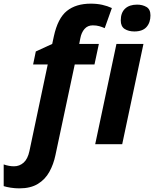

<svg xmlns="http://www.w3.org/2000/svg" viewBox="-127 -785 839 1045"><path d="M-22 240.2Q-45.4 240.2 -68.6 236.6Q-91.8 232.9 -106.9 228V109.9Q-77.6 120.1 -50.8 120.1Q-21 120.1 1.5 100.3Q23.9 80.6 33.2 37.1L132.8 -434.1H53.2L67.9 -504.9L157.2 -545.9L166 -586.9Q187.5 -686 237.1 -725.6Q286.6 -765.1 367.2 -765.1Q400.9 -765.1 429.4 -758.8Q458 -752.4 481.9 -741.2L442.9 -631.8Q428.7 -638.2 413.1 -642.6Q397.5 -647 377.9 -647Q350.1 -647 333 -627.4Q315.9 -607.9 310.1 -576.2L304.2 -545.9H411.1L387.2 -434.1H279.8L174.8 59.1Q164.6 108.9 141.8 150.1Q119.1 191.4 79.3 215.8Q39.6 240.2 -22 240.2ZM604 -613.8Q572.8 -613.8 551.5 -627.4Q530.3 -641.1 530.3 -673.8Q530.3 -715.8 553.7 -737.8Q577.1 -759.8 619.1 -759.8Q648.4 -759.8 670.2 -747.1Q691.9 -734.4 691.9 -701.2Q691.9 -662.1 670.4 -637.9Q648.9 -613.8 604 -613.8ZM391.1 0 506.8 -545.9H653.8L538.1 0Z"/></svg>

Font: Open Sans
Style: Bold Italic
Weight: 700
Italic angle: -12°
Designer: Monotype Design Team
Foundry: Monotype Imaging Inc.
Version: Version 3.003; ttfautohint (v1.8.4)